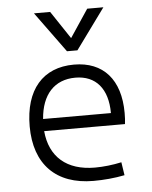

<svg xmlns="http://www.w3.org/2000/svg" viewBox="-55 -822 696 877"><g transform="rotate(-5 293.0 -383.0)"><path d="M338.4 9.8C384.8 9.8 436 5.4 481.4 -3.9L472.2 -64C432.6 -55.2 388.7 -50.3 350.1 -50.3C221.2 -50.3 144 -117.2 133.3 -236.3H503.9C505.9 -250 506.8 -268.1 506.8 -287.1C506.8 -440.4 429.2 -527.3 295.4 -527.3C151.9 -527.3 69.3 -431.2 69.3 -263.7C69.3 -89.4 167 9.8 338.4 9.8ZM133.3 -292C141.6 -403.3 200.2 -467.3 296.4 -467.3C390.1 -467.3 444.3 -403.8 444.3 -292ZM269 -590.8H316.9L452.1 -776.4H377.9L293 -648.9L208 -776.4H133.8Z"/></g></svg>

Font: Cascadia Mono NF Light
Style: Regular
Weight: 300
Monospace: yes
Designer: Aaron Bell
Foundry: Saja Typeworks
Version: Version 2404.023